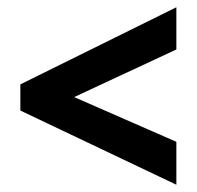

<svg xmlns="http://www.w3.org/2000/svg" viewBox="-20 -596 541 528"><path d="M465 -88V-206L184 -329L465 -460V-576L36 -364V-292Z"/></svg>

Font: Noto Sans Telugu Condensed
Style: Bold
Weight: 700
Width: 3
Designer: Jelle Bosma - Monotype Design Team
Foundry: Monotype Imaging Inc.
Version: Version 2.005